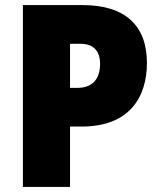

<svg xmlns="http://www.w3.org/2000/svg" viewBox="-20 -734 631 754"><path d="M305 -714H70V0H255V-237H301C488 -237 557 -352 557 -487C557 -632 473 -714 305 -714ZM296 -562C348 -562 373 -533 373 -483C373 -414 333 -389 285 -389H255V-562Z"/></svg>

Font: Noto Sans Devanagari SemiCondensed Black
Style: Regular
Weight: 900
Width: 4
Designer: Jelle Bosma - Monotype Design Team
Foundry: Monotype Imaging Inc.
Version: Version 2.004